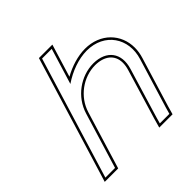

<svg xmlns="http://www.w3.org/2000/svg" viewBox="-200 -919 1124 1124"><g transform="rotate(-45 361.5 -357.0)"><path d="M603.3 -20 591.7 21H512.7L524 -19L616.7 -326C648.5 -430 593.4 -502 486.8 -503C379.8 -503 280.5 -430 248.7 -326L236.4 -286L155.1 -20L142.9 20H62.9L75.1 -20L156.4 -286L168.7 -326L281.5 -695L293.7 -735H373.7L361.5 -695L305.7 -512.6C368.8 -555.4 442.5 -582.5 511.2 -583C657.3 -583 739.1 -461 696.8 -326ZM617.7 -15.8 711.1 -321.6C719 -346.8 722.9 -371.9 722.9 -396C723 -508.6 639.1 -598 511.2 -598C450.9 -597.6 387.8 -577.6 331.7 -546.3L394 -750H282.6L42.6 35H154L263 -321.6C292.9 -419.2 386.6 -488 486.7 -488C505.3 -487.8 522.1 -485.3 536.7 -480.9C598 -462.2 626.4 -409 602.3 -330.3L509.6 -23.2L492.9 36H603.1Z"/></g></svg>

Font: Nordica Plus
Style: NordicaClassicLtExtOblOl
Weight: 300
Version: Version 1.01